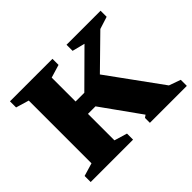

<svg xmlns="http://www.w3.org/2000/svg" viewBox="-146 -936 1174 1174"><g transform="rotate(-45 441.0 -349.0)"><path d="M802 -79.5 877.5 -52.5V0H558V-42.5L574.5 -54L394 -306.5H263V-413.5H404.5L617 -624.5L535 -645.5V-698H829.5V-645.5L749.5 -620L477 -353L526.5 -459ZM329 -620V-77.5L412.5 -52.5V0H46V-52.5L130.5 -77.5V-620L46 -645V-698H413.5V-645.5Z"/></g></svg>

Font: Newsreader 9pt
Style: Bold
Weight: 700
Designer: Hugues Gentile
Foundry: Production Type
Version: Version 1.003